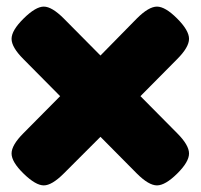

<svg xmlns="http://www.w3.org/2000/svg" viewBox="-20 -555 607 581"><path d="M405 -264 516 -152Q552 -116 552 -90.5Q552 -65 516 -29.5Q480 6 455 6Q430 6 394 -30L284 -141L173 -30Q137 6 112.5 6Q88 6 51.5 -29.5Q15 -65 15 -90.5Q15 -116 51 -152L162 -264L51 -376Q15 -412 15 -437.5Q15 -463 51.5 -499Q88 -535 112.5 -535Q137 -535 173 -499L284 -387L394 -499Q430 -535 455 -535Q480 -535 516 -499Q552 -463 552 -437.5Q552 -412 516 -376Z"/></svg>

Font: Fredoka One
Style: Regular
Weight: 400
Version: Version 1.001;April 7, 2020;FontCreator 12.0.0.2522 64-bit